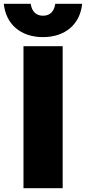

<svg xmlns="http://www.w3.org/2000/svg" viewBox="-54 -994 454 1014"><path d="M70 0H277V-750H70ZM-34 -974C-23 -867 54 -798 173 -798C292 -798 369 -867 380 -974H238C232 -935 212 -911 173 -911C135 -911 114 -935 108 -974Z"/></svg>

Font: Bounded
Style: Bold
Weight: 700
Designer: Vlad Churkin
Version: Version 3.0